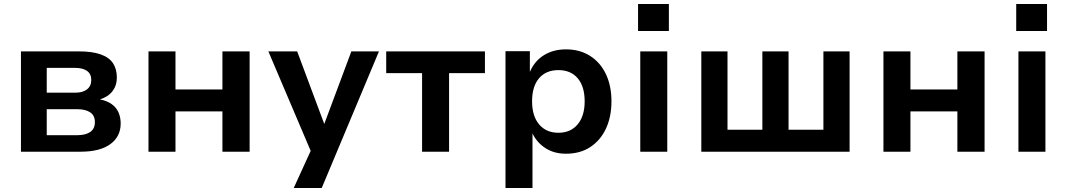

<svg xmlns="http://www.w3.org/2000/svg" viewBox="-20 -753 5294 953"><path d="M84 0V-498H371Q438 -498 480 -483Q522 -468 541 -439Q560 -410 560 -368Q560 -328 537.5 -299.5Q515 -271 474 -259V-260Q511 -253 534 -236.5Q557 -220 568 -195.5Q579 -171 579 -140Q579 -75 527.5 -37.5Q476 0 380 0ZM212 -82H363Q405 -82 428 -98Q451 -114 451 -147Q451 -180 427.5 -195.5Q404 -211 363 -211H212ZM212 -293H354Q391 -293 412 -309.5Q433 -326 433 -356Q433 -386 412 -401Q391 -416 354 -416H212Z M717 0V-498H851V-309H1084V-498H1219V0H1084V-200H851V0Z M1438 180 1543 -50V45L1312 -498H1455L1592 -131H1587L1724 -498H1861L1577 180Z M2075 0V-390H1897V-498H2387V-390H2209V0Z M2489 180V-499H2610V-398H2611Q2634 -451 2680.5 -479.5Q2727 -508 2789 -508Q2858 -508 2909 -475.5Q2960 -443 2987.5 -385Q3015 -327 3015 -250Q3015 -174 2988 -115.5Q2961 -57 2910.5 -23.5Q2860 10 2789 10Q2730 10 2687 -18Q2644 -46 2623 -91V180ZM2752 -94Q2812 -94 2847 -135.5Q2882 -177 2882 -250Q2882 -324 2847.5 -364.5Q2813 -405 2752 -405Q2690 -405 2655.5 -364.5Q2621 -324 2621 -250Q2621 -177 2656 -135.5Q2691 -94 2752 -94Z M3147 -599V-733H3300V-599ZM3158 0V-498H3292V0Z M3461 0V-498H3591V-109H3764V-498H3894V-109H4067V-498H4197V0Z M4365 0V-498H4499V-309H4732V-498H4867V0H4732V-200H4499V0Z M5024 -599V-733H5177V-599ZM5035 0V-498H5169V0Z"/></svg>

Font: Nunito Sans 8pt
Style: Bold
Weight: 700
Version: Version 3.101;gftools[0.9.27]